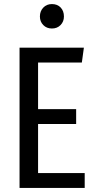

<svg xmlns="http://www.w3.org/2000/svg" viewBox="-20 -923 475 943"><path d="M392 -689 382 -616H167V-387H354V-314H167V-73H396V0H76V-689ZM294 -842Q294 -817 277.5 -800Q261 -783 235 -783Q209 -783 192.5 -800Q176 -817 176 -842Q176 -868 192.5 -885.5Q209 -903 235 -903Q262 -903 278 -886Q294 -869 294 -842Z"/></svg>

Font: Fira Sans Extra Condensed
Style: Regular
Weight: 400
Width: 1
Designer: Carrois Corporate & Edenspiekermann AG
Foundry: Carrois Corporate GbR & Edenspiekermann AG
Version: Version 4.203